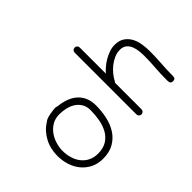

<svg xmlns="http://www.w3.org/2000/svg" viewBox="-110 -1053 1385 1385"><g transform="rotate(-45 583.0 -360.5)"><path d="M535 -312Q535 -255 523 -199.5Q511 -144 483.5 -100.5Q456 -57 410.5 -30.5Q365 -4 299 -4Q246 -4 205.5 -24.5Q165 -45 137 -79Q109 -113 94.5 -158Q80 -203 80 -252Q80 -286 87.5 -319.5Q95 -353 110.5 -382.5Q126 -412 148.5 -437Q171 -462 201 -480Q207 -487 222 -492.5Q237 -498 255 -501.5Q273 -505 290 -507Q307 -509 316 -509Q326 -509 330 -505Q374 -501 411.5 -488Q449 -475 476.5 -451.5Q504 -428 519.5 -393.5Q535 -359 535 -312ZM483 -316Q483 -354 467 -380.5Q451 -407 425.5 -423.5Q400 -440 367 -447.5Q334 -455 301 -455Q261 -455 229.5 -437Q198 -419 176.5 -390Q155 -361 143.5 -324.5Q132 -288 132 -252Q132 -213 142.5 -177.5Q153 -142 174 -115Q195 -88 226.5 -72Q258 -56 300 -56Q355 -56 391 -79.5Q427 -103 447 -140.5Q467 -178 475 -224Q483 -270 483 -316Z M1086 -312Q1086 -251 1081.5 -190.5Q1077 -130 1077 -69Q1077 -43 1052 -43Q1041 -43 1035 -47Q1029 -51 1027 -58Q1025 -65 1025 -73V-90Q1025 -147 1029.5 -203.5Q1034 -260 1034 -317Q1034 -341 1031 -369Q1028 -397 1018.5 -420.5Q1009 -444 990 -459.5Q971 -475 939 -475Q910 -475 881.5 -462.5Q853 -450 828.5 -430.5Q804 -411 784.5 -387Q765 -363 753 -339Q751 -335 747 -331V-61Q747 -50 739.5 -42.5Q732 -35 721 -35Q710 -35 702.5 -42.5Q695 -50 695 -61V-691Q695 -702 702.5 -709.5Q710 -717 721 -717Q732 -717 739.5 -709.5Q747 -702 747 -691V-425Q764 -444 786 -462.5Q808 -481 833 -495Q858 -509 884.5 -518Q911 -527 938 -527Q984 -527 1013 -507Q1042 -487 1058.5 -456Q1075 -425 1080.5 -387Q1086 -349 1086 -312Z"/></g></svg>

Font: Wynona
Style: Regular
Weight: 400
Italic angle: -12°
Designer: Kanati
Foundry: Kanati and Michael Everson
Version: Version 2.000